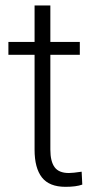

<svg xmlns="http://www.w3.org/2000/svg" viewBox="-20 -684 361 713"><path d="M167 -663.6V-528.3H276.4V-480.5H167V-128.4Q167 -84.5 182.9 -63Q198.7 -41.5 235.8 -41.5Q250.5 -41.5 283.2 -46.4L285.6 1.5Q262.7 9.8 223.1 9.8Q163.1 9.8 135.7 -25.1Q108.4 -60.1 108.4 -127.9V-480.5H11.2V-528.3H108.4V-663.6Z"/></svg>

Font: Roboto-Light
Style: Regular
Weight: 300
Designer: Google
Version: Version 2.137; 2017